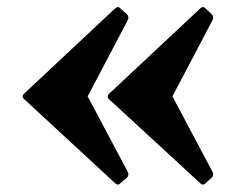

<svg xmlns="http://www.w3.org/2000/svg" viewBox="-20 -510 660 530"><path d="M533 -4Q540 3 547 -4L564 -19Q571 -26 567 -35L456 -244L567 -455Q571 -464 564 -471L547 -487Q540 -494 533 -487L281 -251Q274 -244 280 -237ZM298 -4Q306 3 312 -4L330 -19Q337 -26 333 -35L222 -244L333 -455Q337 -464 330 -471L312 -487Q306 -494 298 -487L46 -251Q39 -244 46 -237Z"/></svg>

Font: Hahmlet ExtraBold
Style: Regular
Weight: 800
Designer: Minjoo Ham & Mark Frömberg
Foundry: hypertype
Version: Version 1.002